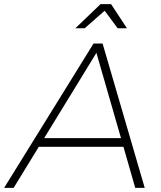

<svg xmlns="http://www.w3.org/2000/svg" viewBox="-64 -910 782 930"><path d="M591 0 534 -199H124L2 0H-44L389 -699H433L637 0ZM150 -241H522L403 -654ZM551 -773H506L443 -858L346 -773H301L423 -890H474Z"/></svg>

Font: Gontserrat ExtraLight
Style: Italic
Weight: 275
Italic angle: -11.3°
Designer: Julieta Ulanovsky
Foundry: Julieta Ulanovsky
Version: Version 6.001